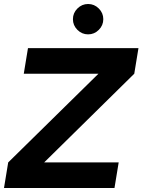

<svg xmlns="http://www.w3.org/2000/svg" viewBox="-24 -941 713 961"><path d="M17 -128 482 -585 648 -572 197 -128ZM-4 0 17 -128H570L549 0ZM95 -572 116 -700H669L648 -572ZM417 -769Q386 -769 363.5 -791.5Q341 -814 341 -845Q341 -876 363.5 -898.5Q386 -921 417 -921Q448 -921 470.5 -898.5Q493 -876 493 -845Q493 -814 470.5 -791.5Q448 -769 417 -769Z"/></svg>

Font: Figtree Light
Style: Bold Italic
Weight: 700
Italic angle: -9.5°
Version: Version 2.000